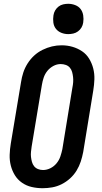

<svg xmlns="http://www.w3.org/2000/svg" viewBox="-20 -985 540 1013"><path d="M205 8Q175 8 147 1.5Q119 -5 96 -21Q73 -37 58.5 -60.5Q44 -84 37 -111.5Q30 -139 31 -168.5Q32 -198 37 -228L91 -552Q95 -578 103 -602.5Q111 -627 125.5 -650Q140 -673 160 -691.5Q180 -710 204.5 -722Q229 -734 254 -740Q279 -746 305 -746Q335 -746 362.5 -738Q390 -730 413 -714.5Q436 -699 450.5 -675Q465 -651 472 -623.5Q479 -596 478 -566.5Q477 -537 472 -507L419 -183Q414 -157 406 -132.5Q398 -108 384 -85Q370 -62 349.5 -43.5Q329 -25 305 -13Q281 -1 255.5 3.5Q230 8 205 8ZM207 -88Q227 -88 246 -97.5Q265 -107 278.5 -123.5Q292 -140 298.5 -159.5Q305 -179 309 -198L362 -523Q365 -537 366 -551Q367 -565 365.5 -578.5Q364 -592 360.5 -605Q357 -618 348.5 -628Q340 -638 327 -642.5Q314 -647 300 -647Q280 -647 261.5 -637Q243 -627 230 -611Q217 -595 210.5 -575.5Q204 -556 201 -537L147 -212Q145 -198 143.5 -184Q142 -170 143.5 -157Q145 -144 148.5 -131Q152 -118 160 -108Q168 -98 180.5 -93Q193 -88 207 -88ZM340 -805Q321 -805 303.5 -812Q286 -819 275 -833Q264 -847 261.5 -866Q259 -885 262 -904Q264 -918 271 -930Q278 -942 289 -950.5Q300 -959 313.5 -962Q327 -965 340 -965Q359 -965 377 -958Q395 -951 405.5 -937Q416 -923 419 -904Q422 -885 419 -866Q417 -852 410 -840Q403 -828 391.5 -819.5Q380 -811 366.5 -808Q353 -805 340 -805Z"/></svg>

Font: Iosevka Slab
Style: Bold Italic
Weight: 700
Italic angle: -9°
Monospace: yes
Designer: Belleve Invis
Foundry: Belleve Invis
Version: Version 11.1.0; ttfautohint (v1.8.3)